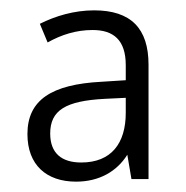

<svg xmlns="http://www.w3.org/2000/svg" viewBox="-20 -835 359 371"><path d="M162 -815C123 -815 87 -804 57 -789L72 -753C99 -768 127 -777 159 -777C199 -777 223 -758 223 -709V-680L176 -677C80 -672 33 -642 33 -576C33 -516 70 -484 127 -484C172 -484 206 -504 226 -536L234 -489H267V-710C267 -780 233 -815 162 -815ZM182 -644 223 -646V-617C223 -558 195 -521 137 -521C99 -521 77 -539 77 -577C77 -622 107 -640 182 -644Z"/></svg>

Font: Noto Sans Kannada UI SemiCondensed Light
Style: Regular
Weight: 300
Width: 4
Designer: Jelle Bosma - Monotype Design Team
Foundry: Monotype Imaging Inc.
Version: Version 2.005